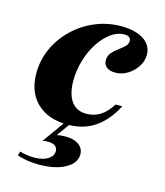

<svg xmlns="http://www.w3.org/2000/svg" viewBox="-98 -505 668 777"><g transform="rotate(15 236.5 -116.5)"><path d="M206.5 11.3Q125 11.3 78.2 -33.9Q31.5 -79 31.5 -157.3Q31.5 -212.9 54 -262.1Q76.6 -311.3 116.1 -349.2Q155.6 -387.1 206.9 -408.5Q258.1 -429.8 315.3 -429.8Q375 -429.8 409.7 -406.9Q444.4 -383.9 444.4 -344.4Q444.4 -317.7 429 -294.4Q413.7 -271 389.9 -256.5Q366.1 -241.9 338.7 -241.9Q316.1 -241.9 302.8 -252Q289.5 -262.1 289.5 -280.6Q289.5 -299.2 300.4 -312.1Q311.3 -325 325.8 -335.5Q340.3 -346 351.6 -356.5Q362.9 -366.9 362.9 -380.6Q362.9 -400.8 335.5 -400.8Q306.5 -400.8 279.4 -381Q252.4 -361.3 230.6 -327.8Q208.9 -294.4 196.4 -252.4Q183.9 -210.5 183.9 -166.9Q183.9 -112.9 205.2 -81.9Q226.6 -50.8 268.5 -50.8Q301.6 -50.8 327.4 -67.3Q353.2 -83.9 374.2 -117.7H402.4Q368.5 -53.2 321 -21Q273.4 11.3 206.5 11.3ZM137.1 197.6Q109.7 197.6 85.9 193.5Q62.1 189.5 45.2 183.1L50.8 166.1Q64.5 170.2 79.4 172.6Q94.4 175 110.5 175Q146 175 167.7 161.7Q189.5 148.4 189.5 127.4Q189.5 113.7 179 106Q168.5 98.4 149.2 98.4Q141.9 98.4 136.7 98.8Q131.5 99.2 126.6 100.8L197.6 1.6L220.2 2.4L175.8 63.7Q185.5 61.3 194.8 60.5Q204 59.7 213.7 59.7Q247.6 59.7 268.1 74.6Q288.7 89.5 288.7 114.5Q288.7 151.6 246.4 174.6Q204 197.6 137.1 197.6Z"/></g></svg>

Font: Playfair 5pt SemiExpanded Light Black
Style: Italic
Weight: 900
Italic angle: -15.6°
Version: Version 2.001;gftools[0.9.30]